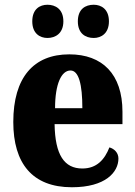

<svg xmlns="http://www.w3.org/2000/svg" viewBox="-20 -779 569 809"><path d="M375 -619C406 -619 439 -638 439 -689C439 -741 406 -759 375 -759C340 -759 308 -741 308 -689C308 -638 340 -619 375 -619ZM180 -619C213 -619 247 -638 247 -689C247 -741 213 -759 180 -759C148 -759 116 -741 116 -689C116 -638 148 -619 180 -619ZM283 10C425 10 479 -54 479 -111C479 -135 462 -152 441 -158C421 -107 388 -69 327 -69C251 -69 212 -126 210 -256H496V-308C496 -467 411 -550 272 -550C122 -550 36 -453 36 -265C36 -91 116 10 283 10ZM327 -323H212C212 -426 239 -482 277 -482C312 -482 327 -423 327 -323Z"/></svg>

Font: Noto Serif Ethiopic Condensed Black
Style: Regular
Weight: 900
Width: 3
Designer: Monotype Design Team
Foundry: Monotype Imaging Inc.
Version: Version 2.102